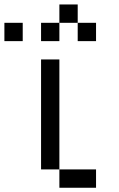

<svg xmlns="http://www.w3.org/2000/svg" viewBox="-20 -937 540 873"><path d="M0 -750V-833.3H83.3V-750ZM166.7 -166.7V-666.7H250V-166.7ZM250 -916.7H333.3V-833.3H250ZM166.7 -750V-833.3H250V-750ZM250 -166.7H416.7V-83.3H250ZM333.3 -833.3H416.7V-750H333.3Z"/></svg>

Font: GalmuriMono11 Regular
Style: Regular
Weight: 400
Designer: Lee Minseo (quiple)
Version: Version 2.399;hotconv 1.1.1;makeotfexe 2.6.0 DEVELOPMENT